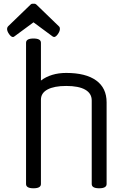

<svg xmlns="http://www.w3.org/2000/svg" viewBox="-20 -1007 703 1032"><path d="M553 -457V-18Q553 5 513 5Q473 5 473 -18V-467Q473 -505 438 -525Q403 -545 336 -545Q271 -545 235.5 -526Q200 -507 200 -471V-18Q200 5 160 5Q120 5 120 -18V-777Q120 -800 160 -800Q200 -800 200 -777V-574Q226 -594 260.5 -604.5Q295 -615 336 -615Q441 -615 497 -574.5Q553 -534 553 -457ZM155 -987H166Q167 -987 170 -986Q173 -985 175 -983L295 -867Q300 -863 301 -859Q302 -855 302 -852Q302 -839 291 -823.5Q280 -808 270 -808Q268 -808 263 -811L160 -887L57 -811Q53 -808 50 -808Q40 -808 29 -823.5Q18 -839 18 -852Q18 -855 19.5 -859Q21 -863 25 -867L145 -983Q149 -987 155 -987Z"/></svg>

Font: Offside
Style: Regular
Weight: 400
Designer: Eduardo Rodriguez Tunni
Foundry: Eduardo Rodriguez Tunni
Version: Version 1.002; ttfautohint (v1.8.4.7-5d5b);gftools[0.9.23]